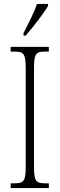

<svg xmlns="http://www.w3.org/2000/svg" viewBox="-20 -951 302 971"><path d="M99 -784V-771H110C150 -817 203 -886 223 -921V-931H167C152 -886 128 -841 99 -784ZM34 0H227V-24H208C161 -24 152 -36 152 -109V-605C152 -679 161 -690 208 -690H227V-714H34V-690H54C100 -690 110 -679 110 -605V-108C110 -35 100 -24 54 -24H34Z"/></svg>

Font: Noto Serif Devanagari ExtraCondensed ExtraLight
Style: Regular
Weight: 200
Width: 2
Designer: Universal Thirst, Indian Type Foundry and the Monotype Design Team
Foundry: Monotype Imaging Inc.
Version: Version 2.004